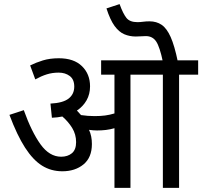

<svg xmlns="http://www.w3.org/2000/svg" viewBox="-20 -916 986 936"><path d="M428 -214Q428 -148 387 -114.5Q346 -81 284 -81Q229 -81 185 -108.5Q141 -136 102 -196.5Q63 -257 26 -356L96 -379Q134 -273 177.5 -212.5Q221 -152 278 -152Q310 -152 330.5 -169Q351 -186 351 -223Q351 -261 332 -292Q313 -323 284 -348Q260 -343 233 -342L226 -411Q287 -414 314.5 -435.5Q342 -457 342 -494Q342 -529 320 -545.5Q298 -562 266 -562Q235 -562 208 -553.5Q181 -545 152 -529L127 -597Q155 -611 189 -621.5Q223 -632 267 -632Q340 -632 379.5 -593.5Q419 -555 419 -495Q419 -457 402 -427Q385 -397 355 -377Q366 -366 375 -355Q408 -350 441 -350Q470 -350 492.5 -353Q515 -356 538 -363V-552H473V-622H946V-552H853V0H774V-552H616V0H538V-291Q517 -285 496.5 -282.5Q476 -280 453 -280Q436 -280 414 -283Q421 -268 424.5 -251Q428 -234 428 -214ZM774 -615Q759 -687 741.5 -713.5Q724 -740 691 -740Q679 -740 667 -739Q655 -738 642 -738Q612 -738 586 -749Q560 -760 538.5 -789.5Q517 -819 499 -875L563 -896Q580 -849 596.5 -828.5Q613 -808 650 -808Q663 -808 677.5 -810Q692 -812 709 -812Q743 -812 768 -795Q793 -778 812 -735.5Q831 -693 847 -615Z"/></svg>

Font: Noto Sans SemiCondensed
Style: Regular
Weight: 400
Width: 4
Designer: Monotype Design Team
Foundry: Monotype Imaging Inc.
Version: Version 2.013; ttfautohint (v1.8.4.7-5d5b)